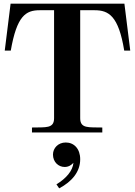

<svg xmlns="http://www.w3.org/2000/svg" viewBox="-20 -725 739 1051"><path d="M6 -448H39C72 -638 121 -669 197 -669H276V-78C276 -20 230 -29 155 -27V0H540V-27C465 -29 419 -20 419 -78V-669H498C575 -669 629 -638 660 -448H693L661 -705H38ZM270 121C270 86 298 55 340 55C385 55 419 89 419 147C419 215 374 269 304 306L289 284C343 251 378 210 382 166C372 177 357 189 334 189C300 189 270 162 270 121Z"/></svg>

Font: Ortica Linear
Style: Bold
Weight: 700
Designer: Benedetta Bovani
Foundry: Collletttivo
Version: Version 2.000;Glyphs 3.1.2 (3151)